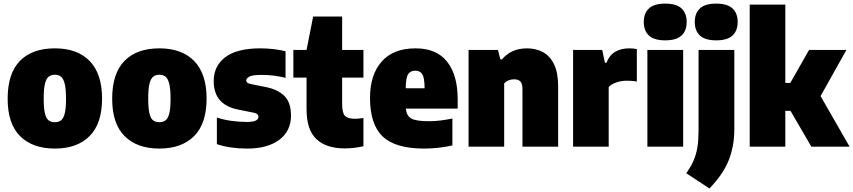

<svg xmlns="http://www.w3.org/2000/svg" viewBox="-20 -834 4852 1092"><path d="M292 11Q165 11 94.2 -59.8Q23.5 -130.5 23.5 -272Q23.5 -416 93.2 -487.5Q163 -559 292 -559Q420.5 -559 490.5 -486.5Q560.5 -414 560.5 -273.5Q560.5 -131 489.5 -60Q418.5 11 292 11ZM292 -139Q313 -139 327 -149.5Q341 -160 348.2 -188.8Q355.5 -217.5 355.5 -272Q355.5 -328 348 -357.8Q340.5 -387.5 326.5 -398.2Q312.5 -409 292 -409Q271.5 -409 257.2 -398.2Q243 -387.5 235.8 -358.2Q228.5 -329 228.5 -273.5Q228.5 -218 235.5 -189Q242.5 -160 256.5 -149.5Q270.5 -139 292 -139Z M886.5 11Q759.5 11 688.8 -59.8Q618 -130.5 618 -272Q618 -416 687.8 -487.5Q757.5 -559 886.5 -559Q1015 -559 1085 -486.5Q1155 -414 1155 -273.5Q1155 -131 1084 -60Q1013 11 886.5 11ZM886.5 -139Q907.5 -139 921.5 -149.5Q935.5 -160 942.8 -188.8Q950 -217.5 950 -272Q950 -328 942.5 -357.8Q935 -387.5 921 -398.2Q907 -409 886.5 -409Q866 -409 851.8 -398.2Q837.5 -387.5 830.2 -358.2Q823 -329 823 -273.5Q823 -218 830 -189Q837 -160 851 -149.5Q865 -139 886.5 -139Z M1386.5 11Q1340 11 1296.2 5Q1252.5 -1 1213.5 -14V-165.5Q1249.5 -153.5 1293 -147Q1336.5 -140.5 1382.5 -140.5Q1422 -140.5 1436 -148.8Q1450 -157 1450 -170.5Q1450 -187 1425.5 -192.5L1336 -210.5Q1267 -223.5 1231.2 -263.5Q1195.5 -303.5 1195.5 -374Q1195.5 -458.5 1261.5 -508.8Q1327.5 -559 1460.5 -559Q1500.5 -559 1537.5 -554.5Q1574.5 -550 1604 -542.5V-391Q1574.5 -399 1540.2 -403.5Q1506 -408 1469.5 -408Q1414 -408 1397.2 -397.8Q1380.5 -387.5 1380.5 -376Q1380.5 -361 1406.5 -356L1496 -338Q1561 -324.5 1598 -287.8Q1635 -251 1635 -176Q1635 -89 1568.5 -39Q1502 11 1386.5 11Z M1940.5 10Q1835.5 10 1779.5 -42.8Q1723.5 -95.5 1723.5 -213V-392.5H1648.5V-550H1723.5L1761 -740H1926V-550H2047V-392.5H1926V-240.5Q1926 -193 1941.5 -175.8Q1957 -158.5 1997.5 -158.5Q2008.5 -158.5 2020.2 -159.5Q2032 -160.5 2047 -163V-2.5Q2025.5 3 1996.8 6.5Q1968 10 1940.5 10Z M2392.5 11Q2229 11 2156.8 -57.5Q2084.5 -126 2084.5 -277Q2084.5 -409 2150.8 -484Q2217 -559 2344 -559Q2463 -559 2523 -483Q2583 -407 2583 -270.5V-216.5H2288Q2292 -175.5 2319.2 -160Q2346.5 -144.5 2420.5 -144.5Q2452 -144.5 2486 -148.8Q2520 -153 2553 -160V-6.5Q2469.5 11 2392.5 11ZM2342 -432Q2314 -432 2301 -411.5Q2288 -391 2287.5 -332H2395Q2394.5 -391 2382 -411.5Q2369.5 -432 2342 -432Z M2645 0V-550H2812L2826 -496H2834.5Q2887.5 -559 2977.5 -559Q3028 -559 3068 -537.5Q3108 -516 3131.2 -468.2Q3154.5 -420.5 3154.5 -341.5V0H2951.5V-327Q2951.5 -359.5 2939 -371.2Q2926.5 -383 2905.5 -383Q2869.5 -383 2847.5 -360V0Z M3239.5 0V-550H3405L3420.5 -477H3429Q3447 -522 3480.8 -540.5Q3514.5 -559 3558.5 -559Q3570 -559 3581.5 -557.8Q3593 -556.5 3602 -555V-370Q3588.5 -373 3573.2 -374Q3558 -375 3545.5 -375Q3514 -375 3485.5 -365.2Q3457 -355.5 3442 -339V0Z M3662 0V-550H3865.5V0ZM3763.5 -604.5Q3700 -604.5 3670.8 -632Q3641.5 -659.5 3641.5 -709Q3641.5 -758.5 3670.8 -786Q3700 -813.5 3763.5 -813.5Q3827 -813.5 3856.2 -786Q3885.5 -758.5 3885.5 -709Q3885.5 -659.5 3856.2 -632Q3827 -604.5 3763.5 -604.5Z M4015 238 3883 151Q3910 113.5 3925.2 77.8Q3940.5 42 3946.8 1.8Q3953 -38.5 3953 -90V-550H4156.5V-98Q4156.5 -4.5 4125.2 75.8Q4094 156 4015 238ZM4053.5 -604.5Q3990 -604.5 3960.8 -632Q3931.5 -659.5 3931.5 -709Q3931.5 -758.5 3960.8 -786Q3990 -813.5 4053.5 -813.5Q4117 -813.5 4146.2 -786Q4175.5 -758.5 4175.5 -709Q4175.5 -659.5 4146.2 -632Q4117 -604.5 4053.5 -604.5Z M4244 0V-808H4446.5V-362.5H4475L4581.5 -550H4794L4647 -287.5L4812 0H4594.5L4476 -203.5H4446.5V0Z"/></svg>

Font: Encode Sans Semi Condensed Black
Style: Regular
Weight: 900
Width: 4
Designer: Multiple Designers
Foundry: Impallari Type
Version: Version 3.000; ttfautohint (v1.8.3) -l 8 -r 50 -G 200 -x 14 